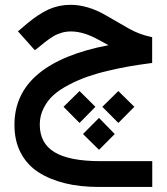

<svg xmlns="http://www.w3.org/2000/svg" viewBox="-20 -425 682 785"><path d="M319.3 123 384.8 187.5 449.2 123 384.8 57.1ZM398.4 11.7 463.9 77.6 529.3 11.7 463.9 -52.7ZM239.7 11.7 305.2 77.6 370.1 11.7 305.2 -52.7ZM423.8 -240.2C297.4 -216.3 201.7 -177.2 136.7 -123C71.8 -68.8 39.1 0.5 39.1 85.4C39.1 128.9 47.4 166.5 64.5 199.2C81.5 231.9 105.5 258.8 136.7 278.8C167.5 298.8 204.1 314 245.6 324.2C287.1 334.5 334 339.4 385.7 339.4H592.8H602.5V329.6V243.7V233.9H592.8H391.6C306.2 233.9 243.2 221.7 203.1 197.3C162.6 172.9 142.6 135.3 142.6 84C142.6 60.1 147.9 38.1 158.2 17.6C168.5 -2.9 181.6 -21 198.7 -36.1C215.3 -51.3 236.3 -64.9 261.2 -78.1C286.1 -91.3 311.5 -102.1 336.9 -111.3C362.3 -120.1 390.6 -128.4 422.4 -135.7C454.1 -143.1 482.9 -149.4 509.3 -153.8C535.2 -158.2 563.5 -162.6 593.8 -166.5L602.1 -167.5V-176.3V-265.1V-272.9L594.2 -274.9C564 -281.2 534.2 -292.5 504.4 -309.6L412.1 -362.8C363.3 -391.1 314.9 -405.3 267.6 -405.3C236.3 -405.3 207 -398.9 179.2 -386.7C151.4 -374 121.6 -354.5 90.8 -328.6L61 -303.2L53.2 -296.9L60.1 -289.6L116.2 -226.6L122.6 -219.7L129.9 -225.1L164.1 -252.9C177.2 -263.2 189.5 -271.5 200.2 -277.8C210.4 -283.7 221.7 -288.1 233.4 -291.5C244.6 -294.9 257.3 -296.4 270.5 -296.4C304.2 -296.4 341.8 -285.2 383.3 -262.2Z"/></svg>

Font: Shabnam FD Medium
Style: Regular
Weight: 500
Foundry: DejaVu fonts team - Redesigned by Saber Rastikerdar - Based on Vazir font
Version: Version 5.00;October 20, 2019;FontCreator 12.0.0.2547 64-bit